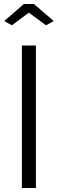

<svg xmlns="http://www.w3.org/2000/svg" viewBox="-20 -937 288 957"><path d="M159 0V-710H89V0ZM39 -811 124 -874 209 -811 248 -832 149 -917H99L1 -832Z"/></svg>

Font: Raleway Reg
Style: Regular
Weight: 400
Designer: Matt McInerney, Pablo Impallari, Rodrigo Fuenzalida
Foundry: Matt McInerney, Pablo Impallari, Rodrigo Fuenzalida
Version: Version 3.00 July 28, 2015